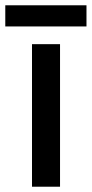

<svg xmlns="http://www.w3.org/2000/svg" viewBox="-38 -706 347 726"><path d="M189 0H83V-539H189ZM289 -686V-606H-18V-686Z"/></svg>

Font: Noto Sans Myanmar Medium
Style: Regular
Weight: 500
Designer: Monotype Design Team
Foundry: Monotype Imaging Inc.
Version: Version 2.107; ttfautohint (v1.8.4.7-5d5b)